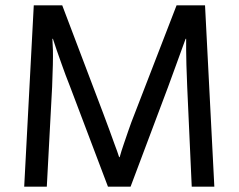

<svg xmlns="http://www.w3.org/2000/svg" viewBox="-20 -702 898 722"><path d="M107 -682H214L368 -276Q381 -241 392 -211.5Q403 -182 411 -159Q421 -133 428 -111H430Q436 -133 445 -159Q453 -182 463 -211.5Q473 -241 487 -276L644 -682H751L786 0H701L684 -375Q682 -424 681 -458Q680 -492 680 -514V-556H678Q672 -541 663 -515Q655 -493 642.5 -458.5Q630 -424 612 -375L471 0H386L244 -375Q225 -423 213 -457.5Q201 -492 193 -514Q184 -540 179 -556H177Q178 -540 179 -514Q180 -472 176 -375L156 0H71Z"/></svg>

Font: Actor
Style: Regular
Weight: 400
Designer: Thomas Junold
Foundry: Thomas Junold
Version: Version 1.001